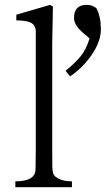

<svg xmlns="http://www.w3.org/2000/svg" viewBox="-20 -779 440 799"><path d="M43.9 0V-24.4Q127.9 -24.4 127.9 -75.2Q128.9 -112.3 128.9 -150.4V-648.4Q128.9 -685.5 85 -691.4Q66.4 -694.3 47.9 -694.3V-717.8L188.5 -758.8L200.2 -752L197.3 -599.6V-150.4Q197.3 -112.3 197.8 -82.5Q198.2 -52.7 211.9 -43Q235.4 -24.4 279.3 -24.4V0ZM252.9 -484.4Q293 -516.6 316.4 -545.9Q339.8 -575.2 352.5 -619.1L324.2 -643.6Q288.1 -674.8 288.1 -704.1Q288.1 -758.8 339.8 -758.8Q364.3 -758.8 380.9 -745.1Q399.4 -710.9 399.9 -659.7Q400.4 -608.4 363.3 -553.2Q326.2 -498 271.5 -460.9Z"/></svg>

Font: GenEi Koburi Mincho v6
Style: Regular
Weight: 400
Designer: o_tamon (Modified)
Foundry: o_tamon / Adobe Systems Incorporated
Version: Version 6.1